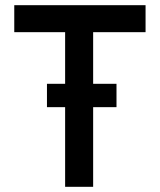

<svg xmlns="http://www.w3.org/2000/svg" viewBox="-20 -720 616 740"><path d="M231 -651H339V0H231ZM35 -700H541V-596H35ZM161 -397H429V-307H161Z"/></svg>

Font: Lexend
Style: Regular
Weight: 400
Designer: Thomas Jockin
Foundry: Lexend
Version: Version 1.000